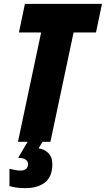

<svg xmlns="http://www.w3.org/2000/svg" viewBox="-20 -734 548 994"><path d="M193 -566H78L109 -714H508L477 -566H361L241 0H73ZM29 229V140Q65 149 85 149Q125 149 125 115Q125 100 111.5 91.5Q98 83 74 83L123 0H200L180 34Q212 39 231.5 59.5Q251 80 251 115Q251 181 213 210.5Q175 240 112 240Q62 240 29 229Z"/></svg>

Font: Noto Sans UI CondBlack
Style: Italic
Weight: 900
Width: 3
Italic angle: -12°
Designer: Monotype Design Team
Foundry: Monotype Imaging Inc.
Version: Version 1.001